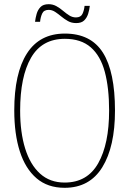

<svg xmlns="http://www.w3.org/2000/svg" viewBox="-20 -885 617 915"><path d="M288 10Q207 10 154 -35.5Q101 -81 74.5 -163.5Q48 -246 48 -359Q48 -536 108.5 -630.5Q169 -725 289 -725Q413 -725 470.5 -634Q528 -543 528 -358Q528 -186 467.5 -88Q407 10 288 10ZM288 -15Q396 -15 448 -107Q500 -199 500 -358Q500 -466 479.5 -542.5Q459 -619 412.5 -659.5Q366 -700 289 -700Q180 -700 128 -610Q76 -520 76 -358Q76 -254 100 -177Q124 -100 171 -57.5Q218 -15 288 -15ZM343 -775Q321 -775 304 -784.5Q287 -794 272 -806.5Q257 -819 242.5 -828.5Q228 -838 212 -838Q189 -838 181 -820.5Q173 -803 171 -781H147Q149 -799 154.5 -818.5Q160 -838 173 -851.5Q186 -865 212 -865Q232 -865 249 -855.5Q266 -846 280.5 -833.5Q295 -821 310 -811.5Q325 -802 342 -802Q365 -802 373 -819Q381 -836 383 -857H408Q406 -838 400 -819Q394 -800 381 -787.5Q368 -775 343 -775Z"/></svg>

Font: Noto Serif Tamil Condensed Thin
Style: Italic
Weight: 100
Width: 3
Italic angle: -12°
Designer: Indian Type Foundry, Tom Grace, and the Monotype Design Team
Foundry: Monotype Imaging Inc.
Version: Version 2.003; ttfautohint (v1.8.4.7-5d5b)